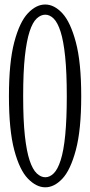

<svg xmlns="http://www.w3.org/2000/svg" viewBox="-20 -818 394 838"><path d="M244.6 -118.2Q271.5 -201.2 271.5 -397.5Q271.5 -502 264.4 -570.6Q257.3 -639.2 244.6 -679.2Q231.9 -719.2 214.6 -736.6Q197.3 -753.9 177.7 -753.9Q158.2 -753.9 140.4 -737.5Q122.6 -721.2 109.4 -681.2Q96.2 -641.1 88.6 -572.5Q81.1 -503.9 81.1 -398.4Q81.1 -293 88.6 -224.9Q96.2 -156.7 109.4 -117.4Q122.6 -78.1 140.4 -61.3Q158.2 -44.4 177.7 -44.4Q197.3 -44.4 214.6 -61.5Q231.9 -78.6 244.6 -118.2ZM177.7 -0.5Q138.7 -0.5 102.1 -38.1Q65.4 -75.7 42.2 -163.1Q19 -250.5 19 -398.2Q19 -545.9 42.2 -633.8Q65.4 -721.7 101.6 -760Q137.7 -798.3 177.2 -798.3Q216.8 -798.3 252.2 -760Q287.6 -721.7 311 -634Q334.5 -546.4 334.5 -398.4Q334.5 -250.5 311 -163.1Q287.6 -75.7 252.2 -38.1Q216.8 -0.5 177.7 -0.5Z"/></svg>

Font: Scarab Serif
Style: Light
Weight: 300
Designer: John Roberts
Foundry: Scarab
Version: 1.0